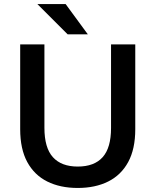

<svg xmlns="http://www.w3.org/2000/svg" viewBox="-20 -920 770 951"><path d="M365 11Q278 11 214 -21Q150 -53 115 -117.5Q80 -182 80 -280V-700H200V-287Q200 -188 242 -141.5Q284 -95 365 -95Q447 -95 488.5 -141.5Q530 -188 530 -286V-700H650V-280Q650 -182 615 -117.5Q580 -53 516 -21Q452 11 365 11ZM315 -750 165 -900H305L415 -750Z"/></svg>

Font: Golos Text Medium
Style: Regular
Weight: 500
Designer: A.Korolkova, Vitaly Kuzmin
Foundry: ParaType Ltd
Version: Version 2.004